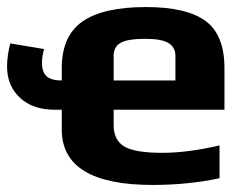

<svg xmlns="http://www.w3.org/2000/svg" viewBox="-31 -514 704 544"><path d="M291 -203V-159Q291 -117 321 -99Q351 -81 429 -81Q501 -81 591 -102V-9Q502 10 401 10Q144 10 144 -147V-203H125Q62 -203 25.5 -237Q-11 -271 -11 -326Q-11 -355 -2 -391L94 -375Q88 -356 88 -336Q88 -310 101 -298Q114 -286 144 -286V-321Q144 -412 202.5 -453Q261 -494 383 -494Q498 -494 551.5 -454.5Q605 -415 605 -321V-203ZM466 -356Q466 -380 446.5 -392Q427 -404 381 -404Q330 -404 310.5 -392.5Q291 -381 291 -356V-286H466Z"/></svg>

Font: Play
Style: Bold
Weight: 700
Designer: Jonas Hecksher (Cyrillic expansion: Cyreal)
Foundry: Jonas Hecksher, Playtype, e-types AS
Version: Version 2.101; ttfautohint (v1.5.65-e2d9)